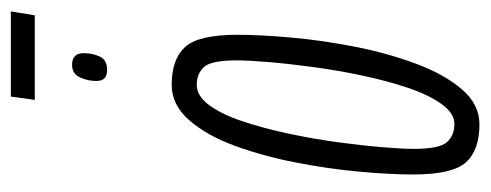

<svg xmlns="http://www.w3.org/2000/svg" viewBox="-288 -584 882 345"><g transform="rotate(-90 152.5 -411.0)"><path d="M102 10Q56 10 34 -14Q12 -38 12 -109Q12 -150 17 -205.5Q22 -261 33.5 -320Q45 -379 63.5 -429.5Q82 -480 109.5 -511.5Q137 -543 173 -543Q219 -543 241 -519Q263 -495 263 -425Q263 -384 258 -328Q253 -272 241.5 -213.5Q230 -155 211 -104Q192 -53 165 -21.5Q138 10 102 10ZM103 -35Q122 -35 138.5 -58Q155 -81 167.5 -118Q180 -155 189.5 -199.5Q199 -244 205 -288.5Q211 -333 214 -369Q217 -405 217 -426Q217 -472 205 -485Q193 -498 173 -498Q153 -498 136.5 -475.5Q120 -453 107.5 -415.5Q95 -378 85.5 -333.5Q76 -289 70 -245Q64 -201 61 -164.5Q58 -128 58 -108Q58 -62 70 -48.5Q82 -35 103 -35ZM200 -659Q180 -659 180 -678Q180 -694 186.5 -708Q193 -722 209 -722Q230 -722 230 -701Q230 -686 224 -672.5Q218 -659 200 -659ZM146 -789 152 -832H305L298 -789Z"/></g></svg>

Font: Georama ExtraCondensed Light
Style: Italic
Weight: 300
Width: 2
Italic angle: -9°
Designer: Jean-Baptiste Levee
Foundry: Production Type
Version: Version 1.000